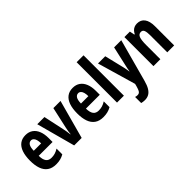

<svg xmlns="http://www.w3.org/2000/svg" viewBox="-11 -1537 2555 2555"><g transform="rotate(-45 1266.5 -260.0)"><path d="M233.9 -556.2Q295.4 -556.2 338.1 -525.9Q380.9 -495.6 402.8 -440.2Q424.8 -384.8 424.8 -309.1V-235.8H164.1Q165 -164.1 190.4 -130.1Q215.8 -96.2 268.1 -96.2Q302.7 -96.2 333.7 -105.2Q364.7 -114.3 399.9 -136.2V-27.8Q367.2 -8.3 330.1 0.7Q293 9.8 250 9.8Q174.8 9.8 127.4 -24.2Q80.1 -58.1 58.1 -120.8Q36.1 -183.6 36.1 -270Q36.1 -362.3 58.3 -426Q80.6 -489.7 124.5 -522.9Q168.5 -556.2 233.9 -556.2ZM236.8 -454.1Q204.6 -454.1 185.5 -425Q166.5 -396 165 -330.1H304.2Q304.2 -368.7 296.4 -396.5Q288.6 -424.3 273.4 -439.2Q258.3 -454.1 236.8 -454.1Z M595.7 0 447.8 -546.9H583L645 -257.8Q651.9 -229.5 656.2 -200.7Q660.6 -171.9 664.1 -140.1H668Q668.9 -162.6 673.6 -190.2Q678.2 -217.8 685.1 -250L751 -546.9H885.7L736.8 0Z M1122.6 -556.2Q1184.1 -556.2 1226.8 -525.9Q1269.5 -495.6 1291.5 -440.2Q1313.5 -384.8 1313.5 -309.1V-235.8H1052.7Q1053.7 -164.1 1079.1 -130.1Q1104.5 -96.2 1156.7 -96.2Q1191.4 -96.2 1222.4 -105.2Q1253.4 -114.3 1288.6 -136.2V-27.8Q1255.9 -8.3 1218.8 0.7Q1181.6 9.8 1138.7 9.8Q1063.5 9.8 1016.1 -24.2Q968.8 -58.1 946.8 -120.8Q924.8 -183.6 924.8 -270Q924.8 -362.3 947 -426Q969.2 -489.7 1013.2 -522.9Q1057.1 -556.2 1122.6 -556.2ZM1125.5 -454.1Q1093.3 -454.1 1074.2 -425Q1055.2 -396 1053.7 -330.1H1192.9Q1192.9 -368.7 1185.1 -396.5Q1177.2 -424.3 1162.1 -439.2Q1147 -454.1 1125.5 -454.1Z M1531.7 0H1401.9V-759.8H1531.7Z M1590.8 -546.9H1727.1L1791 -282.2Q1795.4 -264.2 1799.3 -245.8Q1803.2 -227.5 1805.9 -210.4Q1808.6 -193.4 1810.1 -178.2H1814Q1816.4 -198.2 1821.3 -223.4Q1826.2 -248.5 1834 -280.8L1894 -546.9H2028.8L1865.7 53.2Q1847.7 120.6 1823 161.6Q1798.3 202.6 1765.1 221.4Q1731.9 240.2 1687 240.2Q1670.4 240.2 1655.3 237.8Q1640.1 235.4 1625 231.9V117.2Q1634.8 120.1 1644.8 122.1Q1654.8 124 1664.1 124Q1684.1 124 1696.5 116.2Q1709 108.4 1718.8 87.4Q1728.5 66.4 1739.7 26.9L1748 -5.9Z M2333.5 -557.1Q2402.8 -557.1 2440.2 -507.1Q2477.5 -457 2477.5 -361.8V0H2347.7V-324.2Q2347.7 -381.8 2335.9 -411.4Q2324.2 -440.9 2291.5 -440.9Q2250.5 -440.9 2234.1 -400.9Q2217.8 -360.8 2217.8 -263.2V0H2087.9V-546.9H2190.9L2204.6 -477.1H2212.9Q2225.1 -502.9 2242.7 -520.8Q2260.3 -538.6 2283.2 -547.9Q2306.2 -557.1 2333.5 -557.1Z"/></g></svg>

Font: Open Sans Condensed
Style: Regular
Weight: 400
Width: 3
Designer: Monotype Design Team
Foundry: Monotype Imaging Inc.
Version: Version 3.000